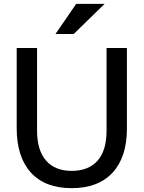

<svg xmlns="http://www.w3.org/2000/svg" viewBox="-20 -970 748 1000"><path d="M353 10Q215 10 141 -71Q67 -152 67 -302V-720H173V-290Q173 -187 220 -133.5Q267 -80 353 -80Q441 -80 488 -133Q535 -186 535 -290V-720H641V-300Q641 -152 566.5 -71Q492 10 353 10ZM364 -793H269L377 -950H525Z"/></svg>

Font: Instrument Sans Medium
Style: Regular
Weight: 500
Designer: Rodrigo Fuenzalida
Foundry: fragTYPE
Version: Version 1.000;gftools[0.9.28]